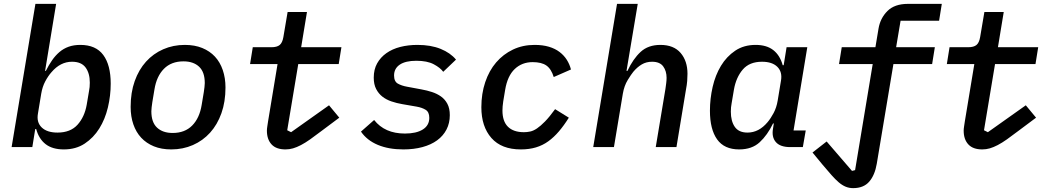

<svg xmlns="http://www.w3.org/2000/svg" viewBox="-20 -760 5440 992"><path d="M163 -740H270L213 -394H217Q232 -424 249 -448.5Q266 -473 287 -491Q308 -509 334.5 -518.5Q361 -528 395 -528Q475 -528 513.5 -476Q552 -424 552 -328Q552 -266 537.5 -205Q523 -144 493 -96Q463 -48 417.5 -18Q372 12 310 12Q251 12 216 -15Q181 -42 167 -93H162L147 0H40ZM277 -75Q344 -75 380.5 -115.5Q417 -156 428 -219L440 -290Q442 -299 443 -310.5Q444 -322 444 -333Q444 -382 422 -411.5Q400 -441 352 -441Q292 -441 246 -387Q229 -368 214 -340Q199 -312 193 -276L176 -173Q168 -128 195.5 -101.5Q223 -75 277 -75Z M865 12Q814 12 775 -4Q736 -20 709.5 -48.5Q683 -77 669 -117.5Q655 -158 655 -208Q655 -282 676 -341Q697 -400 734.5 -441.5Q772 -483 823.5 -505.5Q875 -528 935 -528Q986 -528 1025 -512Q1064 -496 1090.5 -467.5Q1117 -439 1131 -398Q1145 -357 1145 -308Q1145 -234 1124 -175Q1103 -116 1065.5 -74.5Q1028 -33 976.5 -10.5Q925 12 865 12ZM872 -73Q935 -73 973 -111.5Q1011 -150 1022 -218L1033 -284Q1035 -298 1036.5 -310Q1038 -322 1038 -331Q1038 -388 1008.5 -415.5Q979 -443 928 -443Q865 -443 827 -404.5Q789 -366 778 -298L767 -232Q765 -218 763.5 -206Q762 -194 762 -185Q762 -128 791.5 -100.5Q821 -73 872 -73Z M1455 12Q1407 12 1383 -14Q1359 -40 1359 -85Q1359 -94 1361 -106.5Q1363 -119 1365 -133L1414 -429H1272L1286 -516H1382Q1411 -516 1425 -527.5Q1439 -539 1444 -568L1466 -698H1566L1536 -516H1744L1730 -429H1521L1464 -87L1484 -77L1680 -216L1733 -152L1642 -84Q1608 -58 1582.5 -40Q1557 -22 1535 -10.5Q1513 1 1494 6.5Q1475 12 1455 12Z M2064 12Q1988 12 1932 -11.5Q1876 -35 1845 -80L1913 -140Q1968 -70 2072 -70Q2131 -70 2164.5 -91Q2198 -112 2198 -151Q2198 -181 2179.5 -192.5Q2161 -204 2133 -209L2058 -222Q2029 -227 2002.5 -236Q1976 -245 1956 -260.5Q1936 -276 1923.5 -300Q1911 -324 1911 -359Q1911 -401 1928.5 -432.5Q1946 -464 1976.5 -485.5Q2007 -507 2048 -517.5Q2089 -528 2137 -528Q2206 -528 2256.5 -507.5Q2307 -487 2336 -452L2270 -389Q2255 -410 2221 -428Q2187 -446 2131 -446Q2075 -446 2045.5 -426Q2016 -406 2016 -370Q2016 -339 2035.5 -328Q2055 -317 2083 -312L2158 -298Q2186 -293 2212 -284.5Q2238 -276 2258.5 -261.5Q2279 -247 2291.5 -223.5Q2304 -200 2304 -165Q2304 -124 2287 -91Q2270 -58 2238.5 -35Q2207 -12 2162.5 0Q2118 12 2064 12Z M2671 12Q2571 12 2519 -47Q2467 -106 2467 -206Q2467 -276 2487 -335.5Q2507 -395 2543.5 -437.5Q2580 -480 2630.5 -504Q2681 -528 2742 -528Q2784 -528 2816 -518.5Q2848 -509 2871 -491.5Q2894 -474 2908.5 -451Q2923 -428 2930 -401L2841 -362Q2828 -404 2803 -421.5Q2778 -439 2732 -439Q2677 -439 2639.5 -403.5Q2602 -368 2590 -296L2580 -236Q2578 -222 2577 -211Q2576 -200 2576 -189Q2576 -133 2604.5 -105Q2633 -77 2687 -77Q2703 -77 2719.5 -80.5Q2736 -84 2754.5 -96.5Q2773 -109 2796 -132.5Q2819 -156 2848 -196L2919 -152Q2894 -112 2868 -81.5Q2842 -51 2813 -30Q2784 -9 2749 1.5Q2714 12 2671 12Z M3168 -740H3275L3217 -394H3222Q3251 -456 3290 -492Q3329 -528 3392 -528Q3461 -528 3496.5 -486.5Q3532 -445 3532 -379Q3532 -361 3530.5 -341.5Q3529 -322 3524 -296L3475 0H3368L3418 -300Q3420 -314 3422 -329.5Q3424 -345 3424 -358Q3424 -393 3406.5 -417Q3389 -441 3349 -441Q3319 -441 3295.5 -427Q3272 -413 3252 -389Q3242 -377 3223.5 -347Q3205 -317 3198 -276L3152 0H3045Z M3799 12Q3722 12 3685 -40Q3648 -92 3648 -188Q3648 -250 3662 -311Q3676 -372 3705 -420Q3734 -468 3778.5 -498Q3823 -528 3884 -528Q3941 -528 3975.5 -501Q4010 -474 4024 -423H4029L4044 -516H4151L4080 -86H4143L4128 0H4063Q4011 0 3988.5 -26Q3966 -52 3974 -96L3978 -122H3974Q3945 -62 3905 -25Q3865 12 3799 12ZM3842 -75Q3901 -75 3946 -129Q3962 -148 3977 -176Q3992 -204 3998 -240L4015 -343Q4023 -388 3996.5 -414.5Q3970 -441 3917 -441Q3852 -441 3817.5 -400.5Q3783 -360 3772 -297L3760 -226Q3758 -217 3757 -205.5Q3756 -194 3756 -183Q3756 -134 3776.5 -104.5Q3797 -75 3842 -75Z M4388 212Q4367 212 4349 204.5Q4331 197 4313.5 182Q4296 167 4276 144.5Q4256 122 4230 91L4178 28L4251 -29L4382 123L4398 119L4489 -429H4315L4329 -516H4503L4519 -612Q4528 -666 4565 -703Q4602 -740 4671 -740H4846L4832 -653H4633L4610 -516H4810L4796 -429H4596L4510 86Q4500 145 4471 178.5Q4442 212 4388 212Z M5055 12Q5007 12 4983 -14Q4959 -40 4959 -85Q4959 -94 4961 -106.5Q4963 -119 4965 -133L5014 -429H4872L4886 -516H4982Q5011 -516 5025 -527.5Q5039 -539 5044 -568L5066 -698H5166L5136 -516H5344L5330 -429H5121L5064 -87L5084 -77L5280 -216L5333 -152L5242 -84Q5208 -58 5182.5 -40Q5157 -22 5135 -10.5Q5113 1 5094 6.5Q5075 12 5055 12Z"/></svg>

Font: IBM Plex Mono Medm
Style: Italic
Weight: 500
Italic angle: -9°
Monospace: yes
Designer: Mike Abbink, Paul van der Laan, Pieter van Rosmalen
Foundry: Bold Monday
Version: Version 2.3